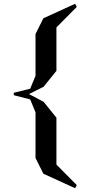

<svg xmlns="http://www.w3.org/2000/svg" viewBox="-20 -760 470 1000"><path d="M207 -230 273.9 -147V97.2L379.9 204.1L371.1 220.2L206.1 145L165 63V-174.8L137.2 -242.2L51.8 -264.2V-276.9L137.2 -297.9L165 -365.2V-583L206.1 -665L371.1 -740.2L379.9 -724.1L273.9 -617.2V-391.1L207 -308.1L130.9 -270Z"/></svg>

Font: Ortica Angular Bold
Style: Regular
Weight: 700
Designer: Benedetta Bovani
Foundry: Collletttivo
Version: Version 2.000;Glyphs 3.1.2 (3151)